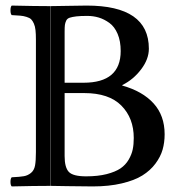

<svg xmlns="http://www.w3.org/2000/svg" viewBox="-20 -667 647 689"><path d="M282.2 -333H211.9V-106.9Q211.9 -66.4 226.8 -50.3Q241.7 -34.2 289.1 -34.2Q331.5 -34.2 362.8 -42.2Q394 -50.3 412.4 -62.7Q430.7 -75.2 441.7 -94Q452.6 -112.8 456.3 -130.9Q460 -148.9 460 -171.9Q460 -243.2 415.5 -288.1Q371.1 -333 282.2 -333ZM211.9 -554.2V-370.1H279.8Q413.1 -370.1 413.1 -483.9Q413.1 -519.5 402.1 -545.4Q391.1 -571.3 372.6 -584.7Q354 -598.1 334.5 -604Q314.9 -609.9 293 -609.9Q268.6 -609.9 253.9 -608.2Q239.3 -606.4 230.2 -603.5Q221.2 -600.6 217.5 -592.8Q213.9 -585 212.9 -577.6Q211.9 -570.3 211.9 -554.2ZM22 2Q17.6 -2.4 17.6 -14.4Q17.6 -26.4 22 -30.8Q51.8 -32.2 65.7 -34.7Q79.6 -37.1 91.1 -46.4Q102.5 -55.7 105.7 -72.8Q108.9 -89.8 108.9 -121.1V-524.9Q108.9 -545.4 107.4 -558.8Q106 -572.3 101.6 -582.3Q97.2 -592.3 91.8 -597.7Q86.4 -603 75.2 -606.4Q64 -609.9 52.7 -610.8Q41.5 -611.8 22 -612.8Q17.6 -617.2 17.6 -629.9Q17.6 -642.6 22 -647Q107.9 -645 160.2 -645V0Q104 0 22 2ZM161.1 0V-645Q177.7 -645 224.1 -646Q270.5 -647 291 -647Q514.2 -647 514.2 -492.2Q514.2 -454.6 486.3 -418Q458.5 -381.3 418.9 -361.8V-359.9Q491.2 -339.8 531 -296.1Q570.8 -252.4 570.8 -185.1Q570.8 -155.8 563.5 -130.1Q556.2 -104.5 537.8 -79.8Q519.5 -55.2 491 -37.4Q462.4 -19.5 416.7 -8.8Q371.1 2 313 2Q270 2 222.4 1Q174.8 0 161.1 0Z"/></svg>

Font: Common Serif Medium
Style: Regular
Weight: 500
Designer: Philipp H. Poll, Khaled Hosny
Foundry: Stefan Peev, Context Ltd.
Version: Version 1.026